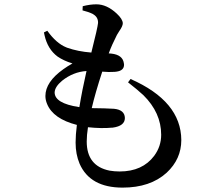

<svg xmlns="http://www.w3.org/2000/svg" viewBox="-20 -817 1040 894"><path d="M234.4 -386.7Q234.4 -335.9 347.7 -318.4Q348.6 -318.4 349.6 -318.4Q362.3 -396.5 382.8 -486.3Q321.3 -482.4 269.5 -441.4Q235.4 -413.1 234.4 -386.7ZM576.2 -433.6 587.9 -449.2Q823.2 -345.7 824.2 -165Q824.2 -76.2 755.9 -12.7Q679.7 56.6 550.8 56.6Q399.4 56.6 350.6 -54.7Q332 -98.6 332 -153.3Q332 -188.5 337.9 -235.4Q227.5 -263.7 199.2 -333Q191.4 -351.6 191.4 -370.1Q191.4 -435.5 275.4 -495.1Q295.9 -509.8 317.4 -521.5Q276.4 -534.2 248 -553.7Q202.1 -587.9 187.5 -652.3Q185.5 -660.2 184.6 -666L200.2 -673.8Q242.2 -615.2 288.1 -596.7Q291 -595.7 293 -594.7Q342.8 -577.1 405.3 -572.3Q434.6 -688.5 436.5 -710Q437.5 -736.3 415 -750Q413.1 -751 412.1 -752Q392.6 -761.7 364.3 -768.6L365.2 -788.1Q399.4 -796.9 428.7 -796.9Q477.5 -796.9 523.4 -753.9Q550.8 -728.5 551.8 -709Q551.8 -695.3 535.2 -671.9Q528.3 -661.1 524.4 -654.3Q500 -606.4 486.3 -568.4L499 -567.4Q550.8 -561.5 556.6 -523.4Q557.6 -519.5 557.6 -515.6Q557.6 -488.3 522.5 -483.4Q517.6 -482.4 513.7 -482.4Q487.3 -480.5 456.1 -483.4Q422.9 -381.8 407.2 -313.5Q428.7 -312.5 464.8 -312.5Q499 -311.5 510.7 -310.5Q560.5 -305.7 561.5 -267.6Q561.5 -230.5 504.9 -222.7Q503.9 -222.7 502.9 -222.7Q453.1 -217.8 389.6 -224.6Q383.8 -187.5 383.8 -158.2Q383.8 -43.9 490.2 -22.5Q512.7 -18.6 537.1 -18.6Q643.6 -18.6 698.2 -91.8Q730.5 -135.7 730.5 -189.5Q730.5 -292 647.5 -374Q620.1 -399.4 576.2 -433.6Z"/></svg>

Font: GenYoMin JP SemiBold
Style: Regular
Weight: 600
Version: Version 1.001;PS 1;hotconv 16.6.51;makeotf.lib2.5.65220 DEVE